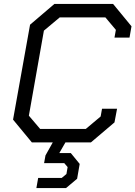

<svg xmlns="http://www.w3.org/2000/svg" viewBox="-20 -720 685 971"><path d="M559 -530 566 -569 513 -632H282L202 -565L126 -135L183 -68H414L489 -131L496 -170H572L559 -101L440 0H311L280 54H338L383 109L370 184L314 231H164L173 180H292L316 160L322 125L305 105H203L210 66L247 0H141L46 -115L132 -595L255 -700H552L645 -587L635 -530Z"/></svg>

Font: Chakra Petch
Style: Italic
Weight: 400
Italic angle: -10°
Designer: Katatrad Aksorn Co.,Ltd.
Foundry: Cadson Demak Co.,Ltd.
Version: Version 1.000; ttfautohint (v1.6)